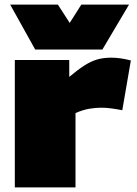

<svg xmlns="http://www.w3.org/2000/svg" viewBox="-20 -809 592 829"><path d="M279 -550V-477Q316 -508 344 -526Q372 -544 399 -552Q426 -560 461 -560Q499 -560 545 -548L508 -333Q483 -338 460.5 -341Q438 -344 417 -344Q393 -344 366 -339.5Q339 -335 306 -321V0H44V-550ZM537 -789 422 -595H132L24 -789H230L281 -710L331 -789Z"/></svg>

Font: Georama Expanded Black
Style: Regular
Weight: 900
Width: 7
Designer: Jean-Baptiste Levee
Foundry: Production Type
Version: Version 1.000